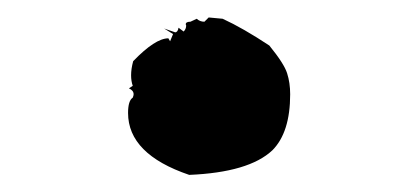

<svg xmlns="http://www.w3.org/2000/svg" viewBox="-20 -193 484 221"><path d="M197.8 8.3Q127.4 -15.6 127.4 -63Q127.4 -77.1 132.8 -80.6Q133.8 -83 133.8 -84.5Q133.8 -88.9 128.4 -91.3L132.8 -94.2Q130.9 -99.6 130.9 -106.4Q130.9 -113.8 133.3 -122.6Q158.7 -148.9 173.8 -148.9L175.8 -145.5L179.2 -153.8L168.9 -160.2L181.6 -155.8Q184.6 -155.8 185.5 -161.1L191.4 -156.7Q194.3 -159.7 194.3 -163.6L193.8 -165Q193.8 -168 199.2 -168L206.5 -171.4Q210 -168 215.3 -168L220.2 -172.9L236.3 -171.4Q259.8 -160.6 290 -140.6Q307.1 -119.6 310.5 -108.6Q314 -97.7 314 -84.5Q314 -40.5 293.5 -20Q266.6 5.4 197.8 8.3Z"/></svg>

Font: Truetypewriter PolyglOTT
Style: Regular
Weight: 400
Designer: Sergey Beatoff a.k.a. Sam_T
Version: Version 3.76